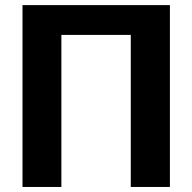

<svg xmlns="http://www.w3.org/2000/svg" viewBox="-20 -742 762 762"><path d="M223.6 0H69.3V-721.7H654.3V0H499V-603.5H223.6Z"/></svg>

Font: FreeUniversal
Style: Bold
Weight: 700
Version: Version 1.001 March 22, 2017